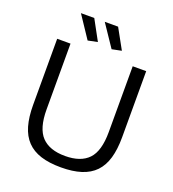

<svg xmlns="http://www.w3.org/2000/svg" viewBox="-166 -1068 1086 1204"><g transform="rotate(20 377.5 -466.0)"><path d="M378 10Q299 10 243 -8Q187 -26 151 -63.5Q115 -101 98 -159.5Q81 -218 81 -299V-740H170V-301Q170 -175 222 -120.5Q274 -66 378 -66Q482 -66 533.5 -120Q585 -174 585 -301V-740H675V-299Q675 -218 658 -159.5Q641 -101 605 -63.5Q569 -26 512.5 -8Q456 10 378 10ZM264 -795 166 -942H255L328 -808ZM424 -795 325 -942H414L488 -808Z"/></g></svg>

Font: Encode Sans Normal
Style: Regular
Weight: 400
Designer: Pablo Impallari, Andres Torresi
Foundry: Pablo Impallari, Andres Torresi
Version: Version 1.000; ttfautohint (v1.00) -l 8 -r 50 -G 200 -x 14 -